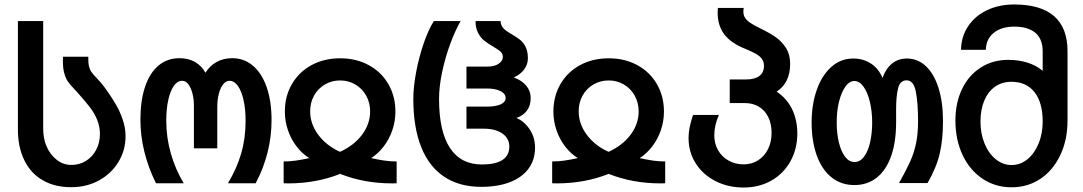

<svg xmlns="http://www.w3.org/2000/svg" viewBox="-20 -819 4840 858"><path d="M171 -13.5Q118 -43.5 89 -102.5Q60 -161.5 60 -239.5V-725H173V-244.5Q173 -200 188 -165Q204 -128 233.2 -105Q262.5 -82 299 -82Q335.5 -82 364.5 -100.2Q393.5 -118.5 410 -150Q426.5 -181.5 426.5 -219.5Q426.5 -254 414.2 -283.5Q402 -313 383 -338Q364 -363 329 -402.5L312 -421Q294.5 -439 284.5 -453Q274.5 -467 267.8 -489.5Q261 -512 261 -546Q261 -558.5 261.5 -565.5H374.5Q374 -539 377.5 -523.5Q381 -508 388.5 -497.5Q396 -487 412.5 -469.5L429.5 -451Q445.5 -433 468 -399.5Q486.5 -372 501.2 -346.2Q516 -320.5 528.5 -284.2Q541 -248 541 -210.5Q541 -147 509 -94.8Q477 -42.5 421.8 -12.5Q366.5 17.5 299 17.5Q261.5 17.5 230.2 10Q199 2.5 171 -13.5Z M1005.5 -458Q989.5 -458 977 -442Q964.5 -426 957.8 -399.5Q951 -373 951 -342V-156H846.5V-342Q847 -373 840.5 -399.5Q834 -426 822 -442Q810 -458 794 -458Q773 -458 757 -435.5Q741 -413 732 -372.5Q723 -332 723 -279.5Q723 -204.5 743.5 -133Q764 -61.5 801 0H677Q607.5 -141.5 607.5 -284.5Q607.5 -369.5 628.2 -431.2Q649 -493 688.2 -526Q727.5 -559 782 -559Q822 -559 851.2 -542.2Q880.5 -525.5 898 -494Q917 -524.5 947.5 -541.8Q978 -559 1017.5 -559Q1071 -559 1110.8 -525Q1150.5 -491 1172 -428.5Q1193.5 -366 1193.5 -282.5Q1193.5 -134.5 1122.5 0H998.5Q1038 -65.5 1057.8 -133.2Q1077.5 -201 1077.5 -279Q1077.5 -331.5 1068.2 -372.2Q1059 -413 1042.8 -435.5Q1026.5 -458 1005.5 -458Z M1362 -112.5Q1330.5 -132 1305.8 -164Q1281 -196 1267 -236.5Q1253 -277 1253 -320.5Q1253 -389 1284.5 -443.2Q1316 -497.5 1372.2 -528Q1428.5 -558.5 1500 -558.5Q1571.5 -558.5 1627.8 -528Q1684 -497.5 1715.5 -443.2Q1747 -389 1747 -320.5Q1747 -277 1733 -236.5Q1719 -196 1694.2 -164Q1669.5 -132 1638.5 -112.5Q1670 -105.5 1696.8 -101.5Q1723.5 -97.5 1752.5 -97.5V0L1732 0.5Q1607 0.5 1500 -42Q1393 0.5 1268 0.5L1247.5 0V-97.5Q1276 -97.5 1303 -101.5Q1330 -105.5 1362 -112.5ZM1499.5 -140.5Q1562 -169 1598 -217Q1634 -265 1634 -321.5Q1634 -360 1616.2 -391.8Q1598.5 -423.5 1567.8 -441.5Q1537 -459.5 1500 -459.5Q1462.5 -459.5 1431.8 -441.5Q1401 -423.5 1383.5 -392Q1366 -360.5 1366 -321.5Q1366 -265.5 1402.2 -216.8Q1438.5 -168 1499.5 -140.5Z M1827 -377Q1827 -430.5 1839.8 -497.8Q1852.5 -565 1873.8 -626.5Q1895 -688 1919 -725H2038.5Q2014.5 -683.5 1992.2 -623.5Q1970 -563.5 1956 -498Q1942 -432.5 1942 -377Q1942 -231.5 1990.8 -157.8Q2039.5 -84 2133.5 -84Q2194 -84 2225 -104Q2256 -124 2256 -164Q2256 -200.5 2225.2 -222.2Q2194.5 -244 2141.5 -244H2064.5V-342.5H2155Q2196 -342.5 2217.8 -352.8Q2239.5 -363 2239.5 -381Q2239.5 -400 2216.8 -411.8Q2194 -423.5 2155 -423.5H2064.5V-521.5H2159Q2190 -521.5 2208.5 -534.2Q2227 -547 2227 -564.5Q2227 -579 2216.5 -588.5Q2206 -598 2183.5 -611Q2159 -625.5 2143.5 -637.8Q2128 -650 2116.5 -671.8Q2105 -693.5 2105 -725H2217Q2217.5 -710.5 2224.2 -700Q2231 -689.5 2240.8 -682.5Q2250.5 -675.5 2267.5 -665.5Q2290.5 -652 2304.8 -640.5Q2319 -629 2329 -609Q2339 -589 2339 -558.5Q2339 -531 2322.2 -508.5Q2305.5 -486 2276 -473Q2312.5 -459.5 2332 -435.8Q2351.5 -412 2351.5 -381Q2351.5 -347.5 2334.8 -324.8Q2318 -302 2288 -292Q2324 -276 2347.5 -240.2Q2371 -204.5 2371 -159.5Q2371 -105 2342 -65.5Q2313 -26 2259 -5Q2205 16 2130.5 16Q2033 16 1965 -29.2Q1897 -74.5 1862 -162.5Q1827 -250.5 1827 -377Z M2562 -112.5Q2530.5 -132 2505.8 -164Q2481 -196 2467 -236.5Q2453 -277 2453 -320.5Q2453 -389 2484.5 -443.2Q2516 -497.5 2572.2 -528Q2628.5 -558.5 2700 -558.5Q2771.5 -558.5 2827.8 -528Q2884 -497.5 2915.5 -443.2Q2947 -389 2947 -320.5Q2947 -277 2933 -236.5Q2919 -196 2894.2 -164Q2869.5 -132 2838.5 -112.5Q2870 -105.5 2896.8 -101.5Q2923.5 -97.5 2952.5 -97.5V0L2932 0.5Q2807 0.5 2700 -42Q2593 0.5 2468 0.5L2447.5 0V-97.5Q2476 -97.5 2503 -101.5Q2530 -105.5 2562 -112.5ZM2699.5 -140.5Q2762 -169 2798 -217Q2834 -265 2834 -321.5Q2834 -360 2816.2 -391.8Q2798.5 -423.5 2767.8 -441.5Q2737 -459.5 2700 -459.5Q2662.5 -459.5 2631.8 -441.5Q2601 -423.5 2583.5 -392Q2566 -360.5 2566 -321.5Q2566 -265.5 2602.2 -216.8Q2638.5 -168 2699.5 -140.5Z M3057 -202.5Q3057 -226 3061.8 -249.8Q3066.5 -273.5 3077 -305.5H3192.5Q3181.5 -279.5 3176.8 -258Q3172 -236.5 3172 -213.5Q3172 -177 3189 -147.5Q3206 -118 3236 -101.2Q3266 -84.5 3303.5 -84.5Q3339 -84.5 3367.5 -102.5Q3396 -120.5 3412 -152.5Q3428 -184.5 3428 -224.5Q3428 -265.5 3413.2 -295.8Q3398.5 -326 3371.2 -342.2Q3344 -358.5 3307.5 -358.5H3241V-464H3314.5Q3353.5 -464 3373.8 -479.8Q3394 -495.5 3394 -524.5Q3394 -541.5 3386 -554Q3378 -566.5 3360 -577.2Q3342 -588 3310 -601Q3247 -626 3217 -665.2Q3187 -704.5 3187 -762.5Q3187 -768.5 3188 -783.5H3303.5Q3302 -775.5 3302 -767.5Q3302 -751.5 3309.2 -739.8Q3316.5 -728 3333.5 -716.5Q3350.5 -705 3382.5 -689.5Q3421 -671 3448 -651.8Q3475 -632.5 3493 -603.5Q3511 -574.5 3511 -534Q3511 -448.5 3450.5 -409.5Q3496.5 -379 3519.8 -330.8Q3543 -282.5 3543 -222.5Q3543 -153.5 3512.2 -98.2Q3481.5 -43 3427 -12Q3372.5 19 3303.5 19Q3233.5 19 3177.2 -9.8Q3121 -38.5 3089 -89Q3057 -139.5 3057 -202.5Z M3607 -272.5Q3607 -352 3629.8 -417Q3652.5 -482 3694.8 -519.8Q3737 -557.5 3793 -557.5Q3838 -557.5 3872.8 -534.5Q3907.5 -511.5 3923.5 -470.5Q3939.5 -514 3967.2 -535.8Q3995 -557.5 4032 -557.5Q4082 -557.5 4118.5 -522.5Q4155 -487.5 4174.5 -424.2Q4194 -361 4194 -277Q4194 -194 4179.2 -131.8Q4164.5 -69.5 4125 -1H3997.5Q4029.5 -58 4047 -96.5Q4064.5 -135 4073.5 -178Q4082.5 -221 4082.5 -277Q4082.5 -363 4072.2 -411.5Q4062 -460 4031.5 -460Q4002.5 -460 3993.5 -425Q3984.5 -390 3984.5 -332.5V-272.5Q3984.5 -186 3962.8 -123Q3941 -60 3899 -26Q3857 8 3798 8Q3739.5 8 3696.5 -26Q3653.5 -60 3630.2 -123.5Q3607 -187 3607 -272.5ZM3877.5 -272.5Q3877.5 -321.5 3867.2 -364Q3857 -406.5 3838.8 -431.8Q3820.5 -457 3798 -457Q3775.5 -457 3757.5 -431.5Q3739.5 -406 3729.2 -363.8Q3719 -321.5 3719 -272.5Q3719 -223 3728.8 -182.5Q3738.5 -142 3756.5 -118.5Q3774.5 -95 3798.5 -95Q3823.5 -95 3841.5 -119.2Q3859.5 -143.5 3868.5 -184Q3877.5 -224.5 3877.5 -272.5Z M4249.5 -280.5Q4249.5 -359.5 4279.2 -421.2Q4309 -483 4362.8 -517.2Q4416.5 -551.5 4485.5 -551.5Q4532 -551.5 4571.2 -539.2Q4610.5 -527 4639.5 -502.5V-588.5Q4639.5 -645.5 4606.2 -672.8Q4573 -700 4513.5 -700Q4454.5 -700 4420.5 -672Q4386.5 -644 4385.5 -596.5H4274.5Q4275.5 -655 4306 -701.2Q4336.5 -747.5 4390.2 -773.2Q4444 -799 4512.5 -799Q4630.5 -799 4690.5 -746.8Q4750.5 -694.5 4750.5 -590.5V-280.5Q4750.5 -194.5 4718.5 -126.5Q4686.5 -58.5 4629.8 -20.2Q4573 18 4500.5 18Q4428 18 4370.8 -20.2Q4313.5 -58.5 4281.5 -126.5Q4249.5 -194.5 4249.5 -280.5ZM4639.5 -275.5Q4639.5 -360.5 4603.2 -407Q4567 -453.5 4499.5 -453.5Q4458 -453.5 4426.8 -431.8Q4395.5 -410 4378.5 -369.5Q4361.5 -329 4361.5 -275.5Q4361.5 -222 4379.8 -177.5Q4398 -133 4430 -107.2Q4462 -81.5 4500.5 -81.5Q4539.5 -81.5 4571.2 -107.2Q4603 -133 4621.2 -177.5Q4639.5 -222 4639.5 -275.5Z"/></svg>

Font: JuliaMono SemiBold
Style: Regular
Weight: 600
Monospace: yes
Designer: cormullion
Foundry: corm
Version: Version 0.055; ttfautohint (v1.8.4)